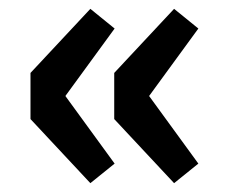

<svg xmlns="http://www.w3.org/2000/svg" viewBox="-20 -468 520 432"><path d="M183.3 -55.9 48.6 -200.1V-303.9L183.3 -448.1L237.9 -403.8L127.1 -252L237.9 -99.9ZM371.7 -55.9 237 -200.1V-303.9L371.7 -448.1L426.3 -403.8L315.5 -252L426.3 -99.9Z"/></svg>

Font: Source Sans 3 Variable
Style: Regular
Weight: 200
Designer: Paul D. Hunt
Foundry: Adobe Systems Incorporated
Version: Version 3.026